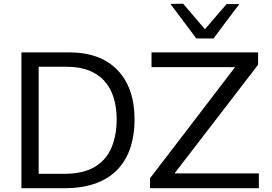

<svg xmlns="http://www.w3.org/2000/svg" viewBox="-20 -988 1430 1008"><path d="M92.5 0V-713H343Q507.5 -713 597 -619.8Q686.5 -526.5 686.5 -359.5Q686.5 -284 666.5 -218.8Q646.5 -153.5 602.8 -104.2Q559 -55 488.2 -27.5Q417.5 0 316 0ZM183 -75.5H316.5Q418.5 -75.5 479 -112.8Q539.5 -150 566 -214.8Q592.5 -279.5 592.5 -361Q592.5 -444.5 564.5 -506.8Q536.5 -569 477.8 -603.2Q419 -637.5 327.5 -637.5H183ZM767.5 0V-52Q795.5 -89 830.8 -134.8Q866 -180.5 901.8 -227.2Q937.5 -274 967.5 -313L1214 -635.5H775.5V-713H1335V-648Q1288.5 -587.5 1243.5 -529.2Q1198.5 -471 1153.5 -412L896 -77.5H1339V0ZM1010.5 -786Q976.5 -832 942.5 -877.2Q908.5 -922.5 874.5 -967.5L941.5 -968.5Q970 -935 998.5 -901.8Q1027 -868.5 1056 -834.5Q1084.5 -868 1112.8 -900.8Q1141 -933.5 1169.5 -966.5H1236.5Q1203 -922 1169 -877Q1135 -832 1101 -786Z"/></svg>

Font: Commissioner
Style: Regular
Weight: 400
Designer: Kostas Bartsokas
Foundry: Kostas Bartsokas
Version: Version 1.000; ttfautohint (v1.8.3)